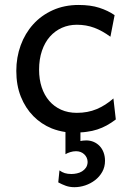

<svg xmlns="http://www.w3.org/2000/svg" viewBox="-20 -528 538 782"><path d="M451.7 -41.5Q433.1 -27.3 414.8 -17.3Q396.5 -7.3 376.5 -0.7Q356.4 5.9 333.5 8.8Q321.3 10.7 307.6 11.2V46.4Q312.5 45.4 317.6 44.7Q322.8 43.9 331.1 43.9Q347.7 43.9 361.8 50Q376 56.2 386.2 67.1Q396.5 78.1 402.1 93.5Q407.7 108.9 407.7 127Q407.7 151.9 396.5 171.9Q385.3 191.9 367.2 205.8Q349.1 219.7 327.1 227.1Q305.2 234.4 283.2 234.4Q264.2 234.4 248.3 228.8Q232.4 223.1 217.3 214.8L222.2 166Q232.9 173.8 244.1 177.2Q255.4 180.7 271 180.7Q281.7 180.7 293.2 178.2Q304.7 175.8 314.2 169.9Q323.7 164.1 330.1 154.8Q336.4 145.5 336.9 131.8Q336.4 112.8 323 100.3Q309.6 87.9 289.6 87.9Q277.8 87.9 266.1 91.6Q254.4 95.2 246.6 100.1V9.8Q217.3 5.4 190.9 -4.9Q147.9 -22.5 115.7 -55.2Q83.5 -87.9 64.9 -134.3Q46.4 -180.7 46.4 -239.3Q46.4 -294.4 64.2 -343.3Q82 -392.1 115 -428.7Q147.9 -465.3 195.1 -486.6Q242.2 -507.8 300.3 -507.8Q349.1 -507.8 384.5 -496.3Q419.9 -484.9 446.8 -466.3L429.7 -378.4Q396.5 -402.8 363.8 -415Q331.1 -427.2 293 -427.2Q260.3 -427.2 232.2 -414.8Q204.1 -402.3 183.3 -378.9Q162.6 -355.5 150.9 -321.3Q139.2 -287.1 139.2 -244.1Q139.2 -204.6 149.9 -172.4Q160.6 -140.1 180.7 -116.9Q200.7 -93.8 229 -81.1Q257.3 -68.4 293 -68.4Q337.4 -68.4 373.5 -83.5Q409.7 -98.6 441.9 -127Z"/></svg>

Font: Andika New Basic
Style: Regular
Weight: 400
Designer: Victor Gaultney, Annie Olsen, Julie Remington, Don Collingsworth, Eric Hays
Foundry: SIL International
Version: Version 5.500